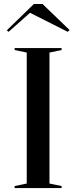

<svg xmlns="http://www.w3.org/2000/svg" viewBox="-20 -951 385 971"><path d="M291.5 -708V-698L230.2 -685.2V-22.8L291.5 -10V0H53.9V-10L115.2 -22.8V-685.2L53.9 -698V-708ZM23.4 -790.1 14.5 -797.7 151.3 -930.7H195.1L331.9 -799L322.5 -790.1L131.9 -886.3Z"/></svg>

Font: Kalnia Thin
Style: Regular
Weight: 100
Version: Version 1.105